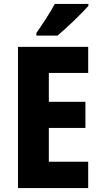

<svg xmlns="http://www.w3.org/2000/svg" viewBox="-20 -951 514 971"><path d="M427 -921V-931H257C233 -886 197 -832 164 -784V-771H271C320 -812 395 -885 427 -921ZM426 0V-133H227V-304H412V-436H227V-582H426V-714H71V0Z"/></svg>

Font: Noto Sans Sinhala UI Condensed ExtraBold
Style: Regular
Weight: 800
Width: 3
Designer: Jelle Bosma - Monotype Design Team
Foundry: Monotype Imaging Inc.
Version: Version 2.006